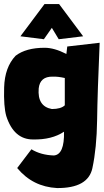

<svg xmlns="http://www.w3.org/2000/svg" viewBox="-24 -722 516 955"><path d="M471.7 -509.3Q460.9 -262.2 459 -123.8Q457 14.6 435.5 114.5Q414.1 214.4 259.8 213.4Q138.7 207 61.5 113.8L132.3 20.5Q179.2 49.3 244.1 51.3Q296.9 46.9 294.4 -66.9Q233.9 -26.4 140.1 -28.3Q44.9 -28.3 7.3 -144.5Q-6.3 -191.4 -3.4 -287.1Q-0.5 -387.7 53.7 -444.8Q105.5 -484.4 198.2 -484.4Q246.1 -484.4 306.2 -453.6L310.5 -490.7ZM168.5 -282.2Q161.1 -192.9 233.9 -179.7Q278.8 -179.7 298.3 -198.2V-334Q263.7 -341.8 237.8 -340.8Q174.8 -341.8 168.5 -282.2ZM77.6 -541.5 197.3 -701.7H270L389.6 -541.5L268.1 -526.9L233.9 -583.5L194.3 -526.9Z"/></svg>

Font: Lapsus Pro (theguybrush.com)
Style: Bold
Weight: 700
Designer: Jose Roses
Version: Version 1.00 February 9, 2018, initial release